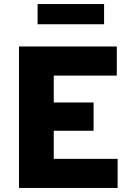

<svg xmlns="http://www.w3.org/2000/svg" viewBox="-20 -930 640 950"><path d="M74 0V-700H558V-556H246V-423H443V-283H246V-144H562V0ZM166 -810V-910H495V-810Z"/></svg>

Font: Red Hat Mono
Style: Regular
Weight: 300
Monospace: yes
Designer: Pentagram, MCKL
Foundry: Pentagram, MCKL
Version: Version 1.023